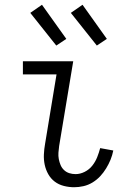

<svg xmlns="http://www.w3.org/2000/svg" viewBox="-20 -777 540 805"><path d="M291 8Q269 8 247.5 2.5Q226 -3 209.5 -15.5Q193 -28 182.5 -46.5Q172 -65 167.5 -86Q163 -107 164 -129.5Q165 -152 169 -174L217 -465H76V-520H287L228 -165Q226 -151 225 -137Q224 -123 226.5 -110Q229 -97 234 -85Q239 -73 248.5 -64Q258 -55 270.5 -51Q283 -47 297 -47Q316 -47 335 -56.5Q354 -66 367 -82.5Q380 -99 387.5 -118Q395 -137 400 -156L455 -146Q451 -126 443.5 -107.5Q436 -89 425 -71Q414 -53 400 -38Q386 -23 368 -12Q350 -1 330 3.5Q310 8 291 8ZM386 -586 277 -723 326 -757 428 -614ZM216 -586 107 -723 156 -757 258 -614Z"/></svg>

Font: Iosevka Light
Style: Italic
Weight: 300
Italic angle: -9°
Monospace: yes
Designer: Belleve Invis
Foundry: Belleve Invis
Version: Version 32.5.0; ttfautohint (v1.8.4)